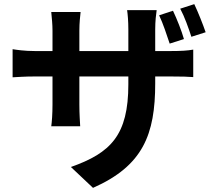

<svg xmlns="http://www.w3.org/2000/svg" viewBox="-20 -830 1040 929"><path d="M920 -810 852 -788C873 -749 892 -695 906 -652L975 -674C962 -712 939 -770 920 -810ZM731 -427V-460H806C858 -460 893 -459 915 -457V-590C888 -585 858 -583 805 -583H731V-688C731 -728 735 -760 738 -781H595C598 -761 601 -728 601 -688V-583H364V-681C364 -721 368 -753 370 -772H228C231 -741 234 -711 234 -682V-583H149C99 -583 59 -589 41 -592V-456C63 -457 99 -460 149 -460H234V-324C234 -279 231 -239 228 -219H368C367 -239 364 -279 364 -324V-460H601V-422C601 -176 516 -90 323 -22L430 79C672 -28 731 -179 731 -427ZM817 -778 750 -756C769 -716 787 -661 801 -619L870 -641C859 -680 836 -738 817 -778Z"/></svg>

Font: DAIFUKU Sans JP
Style: Bold
Weight: 700
Designer: Original font ‘Source Han Sans JP’ : Ryoko NISHIZUKA  (kana, bopomofo & ideographs); Paul D. Hunt (Latin, Greek & Cyrill
Foundry: Daifuku
Version: Version 1.001